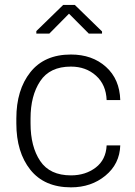

<svg xmlns="http://www.w3.org/2000/svg" viewBox="-20 -763 558 792"><path d="M272.9 -39.6Q332.5 -39.6 374.8 -71.8Q417 -104 419.9 -163.1H476.1Q473.6 -86.9 415 -38.6Q356.4 9.8 272.9 9.8Q163.1 9.8 105.2 -62.7Q47.4 -135.3 47.4 -253.9V-274.4Q47.4 -392.1 105.2 -465.1Q163.1 -538.1 272.5 -538.1Q360.4 -538.1 417 -487.3Q473.6 -436.5 476.1 -350.1H419.9Q417.5 -413.6 376 -450.9Q334.5 -488.3 272.5 -488.3Q185.5 -488.3 145.8 -428.2Q106 -368.2 106 -274.4V-253.9Q106 -158.2 145.8 -98.9Q185.5 -39.6 272.9 -39.6ZM400.9 -633.3V-624.5H346.2L264.6 -706.5L183.6 -624.5H129.9V-634.8L240.7 -742.7H288.6Z"/></svg>

Font: Roboto Web
Style: Light
Weight: 300
Designer: Google
Version: Version 1.200310; 2013